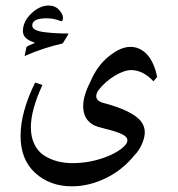

<svg xmlns="http://www.w3.org/2000/svg" viewBox="-20 -446 632 683"><path d="M105 -152.3 130.9 -143.6Q89.8 -54.7 89.8 6.8Q89.8 41 102.1 66.7Q114.3 92.3 135.7 106.4Q178.7 134.3 237.8 134.3Q296.9 134.3 351.8 114.3Q406.7 94.2 428.2 66.9Q433.1 60.1 433.1 53.2Q433.1 39.6 411.1 30Q389.2 20.5 356.7 12.7Q324.2 4.9 313.5 -1Q275.9 -21 275.9 -68.4Q275.9 -105.5 301.8 -155.8Q325.7 -212.4 367.4 -245.8Q409.2 -279.3 443.6 -279.3Q478 -279.3 503.2 -252Q528.3 -224.6 539.1 -172.4L525.9 -156.7Q490.2 -195.3 448.2 -196.8Q421.9 -196.8 387.9 -176.3Q354 -155.8 330.1 -125Q322.3 -113.3 322.3 -104Q322.3 -89.4 341.8 -81.5Q455.1 -52.2 483.4 -11.7Q495.1 5.4 495.1 23.9Q495.1 42.5 485.1 65.9Q475.1 89.4 458.5 106Q415 159.7 355.5 188.2Q295.9 216.8 235.8 216.8Q157.7 216.8 105.5 169.4Q53.2 122.1 53.2 37.4Q53.2 -47.4 105 -152.3ZM61.5 -335.4Q61.5 -369.1 91.1 -397.7Q120.6 -426.3 153.3 -426.3Q175.8 -426.3 189.9 -410.9Q204.1 -395.5 204.1 -383.1Q204.1 -370.6 197.3 -370.6Q195.8 -370.6 189.9 -373Q171.4 -380.9 145 -380.9Q94.7 -380.9 94.7 -355Q94.7 -336.9 138.7 -331.5Q177.7 -326.7 224.1 -326.7Q223.1 -323.2 203.1 -291.5Q133.8 -275.9 67.4 -246.6L74.2 -278.8Q80.1 -284.2 102.5 -292.5V-294.9Q61.5 -307.1 61.5 -335.4Z"/></svg>

Font: Farbod
Style: Regular
Weight: 400
Designer: Mohammad Saleh Souzanchi
Foundry: http://font-store.ir
Version: Version:3.2.5;RFB:1.2.5;Building:2016-06-12 13:21:07.028780